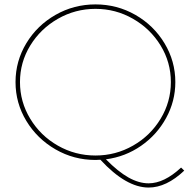

<svg xmlns="http://www.w3.org/2000/svg" viewBox="-20 -719 879 863"><path d="M647.9 124Q546.9 124 431.2 -1L409.2 0Q312 0 229.5 -47.6Q147 -95.2 98.4 -175.5Q49.8 -255.9 49.8 -350.1Q49.8 -444.3 98.4 -524.7Q147 -605 229.5 -652.1Q312 -699.2 409.2 -699.2Q506.3 -699.2 588.6 -652.1Q670.9 -605 719.5 -524.4Q768.1 -443.8 768.1 -350.1Q768.1 -264.2 726.6 -188.5Q685.1 -112.8 614 -63.5Q543 -14.2 456.1 -2.9Q510.3 52.2 557.1 78.6Q604 105 647.9 105Q717.8 105 793.9 34.2L808.1 47.9Q728 124 647.9 124ZM409.2 -20Q500 -20 577.9 -64.5Q655.8 -108.9 701.9 -185.1Q748 -261.2 748 -350.1Q748 -439 701.9 -514.4Q655.8 -589.8 577.9 -634.5Q500 -679.2 409.2 -679.2Q318.4 -679.2 240.2 -634.5Q162.1 -589.8 116 -514.4Q69.8 -439 69.8 -350.1Q69.8 -261.2 116 -185.1Q162.1 -108.9 240 -64.5Q317.9 -20 409.2 -20Z"/></svg>

Font: Montserrat
Style: Thin
Weight: 250
Designer: Julieta Ulanovsky
Foundry: Julieta Ulanovsky
Version: Version 1.000;PS 002.000;hotconv 1.0.70;makeotf.lib2.5.58329